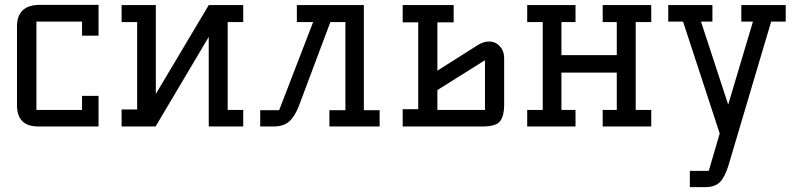

<svg xmlns="http://www.w3.org/2000/svg" viewBox="-20 -521 3277 791"><path d="M386 -126V0H137Q50 0 50 -88V-412Q50 -501 145 -501H386V-374H318V-432H130V-68H318V-126Z M918 -430V-68H982V0H840V-369L621 0H481V-70H545V-430H481V-500H622V-134L840 -500H982V-430Z M1479 -67H1544V0H1337V-67H1403V-430H1341L1213 -89Q1196 -43 1172.5 -21.5Q1149 0 1108 0H1052V-67H1130L1270 -430H1203V-500H1479Z M1639 0V-71H1703V-429H1639V-500H1849V-429H1782V-230L1948 -335Q1972 -350 1994 -350Q2021 -350 2039 -330.5Q2057 -311 2057 -281V-88Q2057 -44 2040.5 -22Q2024 0 1969 0ZM1978 -68V-273L1782 -150V-68Z M2463 0V-68H2521V-222H2293V-68H2351V0H2152V-68H2216V-430H2152V-500H2351V-430H2293V-294H2521V-430H2463V-500H2663V-430H2599V-68H2663V0Z M3034 -500H3217V-432H3157L2981 161Q2967 207 2946.5 228.5Q2926 250 2885 250H2822V183H2900L2945 29L2794 -432H2733V-500H2915V-432H2868L2980 -90L3082 -432H3034Z"/></svg>

Font: Kelly Slab
Style: Regular
Weight: 400
Designer: Denis Masharov
Foundry: Denis Masharov
Version: Version 1.001